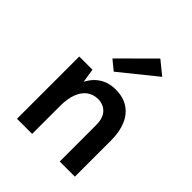

<svg xmlns="http://www.w3.org/2000/svg" viewBox="-217 -925 1058 1058"><g transform="rotate(45 311.5 -396.5)"><path d="M426.1 0V-283.9Q426.1 -338 400.1 -365.5Q374 -393 331.9 -393Q296.5 -393 269.1 -373.4Q241.8 -353.8 226.4 -314.6Q211 -275.5 211 -217H171.9Q171.9 -311.5 195.5 -374.1Q219.1 -436.8 262.1 -467.9Q305.1 -499 363.1 -499Q423 -499 463.3 -472.2Q503.5 -445.4 523.8 -396.9Q544.1 -348.4 544.1 -283.9V0ZM93 0V-485.1H196L211 -389V0ZM286.5 -560.4 229.9 -606.8 417 -793 495.6 -729.2Z"/></g></svg>

Font: Karla
Style: Regular
Weight: 400
Designer: Jonathan Pinhorn
Version: Version 2.004;gftools[0.9.33]